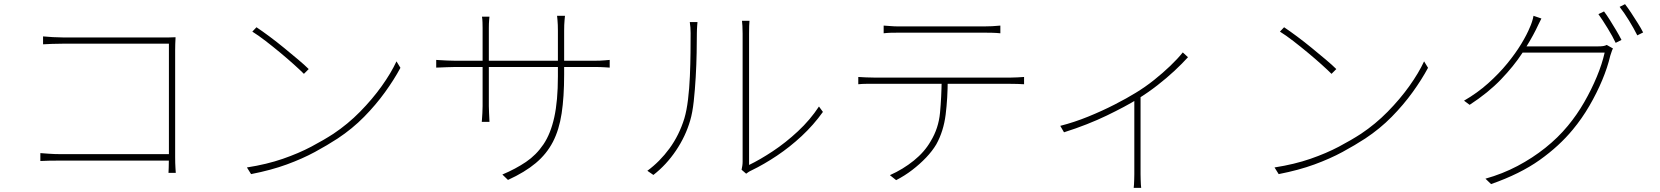

<svg xmlns="http://www.w3.org/2000/svg" viewBox="-20 -836 7980 923"><path d="M187 -661Q209 -659 234.5 -657.5Q260 -656 282 -656H763Q778 -656 792.5 -656Q807 -656 824 -657Q823 -641 822.5 -624.5Q822 -608 822 -595V-80Q822 -52 823.5 -28.5Q825 -5 825 -5H790Q790 -5 791 -28.5Q792 -52 792 -78V-626H283Q259 -626 230 -625Q201 -624 187 -623ZM174 -100Q187 -99 215 -97Q243 -95 271 -95H803V-64H272Q240 -64 215 -63.5Q190 -63 174 -62Z M1213 -705Q1240 -687 1275 -661Q1310 -635 1346 -605.5Q1382 -576 1413.5 -549.5Q1445 -523 1464 -504L1441 -481Q1423 -499 1393 -526Q1363 -553 1327.5 -582.5Q1292 -612 1257 -639Q1222 -666 1193 -684ZM1167 -31Q1263 -46 1339.5 -72.5Q1416 -99 1476.5 -131Q1537 -163 1583 -193Q1652 -239 1711 -299Q1770 -359 1815 -422Q1860 -485 1886 -541L1905 -510Q1875 -454 1831 -393Q1787 -332 1730.5 -274.5Q1674 -217 1603 -170Q1554 -138 1494 -105.5Q1434 -73 1359 -45.5Q1284 -18 1187 1Z M2692 -477Q2692 -370 2680 -291Q2668 -212 2638 -154Q2608 -96 2555.5 -52Q2503 -8 2422 29L2395 3Q2459 -24 2508.5 -57.5Q2558 -91 2592.5 -142Q2627 -193 2644.5 -272Q2662 -351 2662 -469V-689Q2662 -718 2660 -739Q2658 -760 2658 -760H2696Q2696 -760 2694 -739Q2692 -718 2692 -689ZM2333 -756Q2333 -756 2331.5 -740Q2330 -724 2330 -702V-326Q2330 -312 2331 -294Q2332 -276 2332.5 -263Q2333 -250 2333 -250H2296Q2296 -250 2297 -262.5Q2298 -275 2299 -293Q2300 -311 2300 -326V-701Q2300 -712 2299.5 -728.5Q2299 -745 2297 -756ZM2077 -548Q2077 -548 2092.5 -547Q2108 -546 2130 -545Q2152 -544 2169 -544H2838Q2865 -544 2888 -546Q2911 -548 2911 -548V-511Q2911 -511 2888 -512.5Q2865 -514 2838 -514H2169Q2151 -514 2129.5 -513Q2108 -512 2092.5 -511.5Q2077 -511 2077 -511Z M3545 -20Q3547 -29 3548.5 -39Q3550 -49 3550 -59Q3550 -67 3550 -102Q3550 -137 3550 -189.5Q3550 -242 3550 -303Q3550 -364 3550 -425.5Q3550 -487 3550 -539.5Q3550 -592 3550 -628Q3550 -664 3550 -674Q3550 -697 3549 -711.5Q3548 -726 3547 -736H3583Q3582 -726 3581.5 -711.5Q3581 -697 3581 -674Q3581 -664 3581 -625.5Q3581 -587 3581 -530Q3581 -473 3581 -407Q3581 -341 3581 -277Q3581 -213 3581 -160Q3581 -107 3581 -75Q3581 -43 3581 -43Q3633 -68 3695 -109Q3757 -150 3816 -205Q3875 -260 3917 -324L3936 -298Q3891 -235 3834 -182Q3777 -129 3715 -87.5Q3653 -46 3593 -17Q3584 -13 3577.5 -8.5Q3571 -4 3567 -1ZM3092 -15Q3152 -59 3198.5 -122.5Q3245 -186 3270 -267Q3281 -304 3287.5 -357.5Q3294 -411 3296.5 -470Q3299 -529 3299.5 -583.5Q3300 -638 3300 -677Q3300 -691 3299 -704Q3298 -717 3296 -730H3333Q3332 -721 3331.5 -712Q3331 -703 3330.5 -694.5Q3330 -686 3330 -677Q3330 -638 3329 -582.5Q3328 -527 3324.5 -465.5Q3321 -404 3315 -349Q3309 -294 3298 -257Q3276 -181 3229.5 -112Q3183 -43 3121 5Z M4228 -713Q4247 -712 4263 -710.5Q4279 -709 4302 -709Q4318 -709 4359 -709Q4400 -709 4453 -709Q4506 -709 4559 -709Q4612 -709 4653 -709Q4694 -709 4710 -709Q4727 -709 4749 -710Q4771 -711 4789 -713V-676Q4770 -678 4748.5 -678.5Q4727 -679 4710 -679Q4694 -679 4653.5 -679Q4613 -679 4560 -679Q4507 -679 4454 -679Q4401 -679 4360 -679Q4319 -679 4304 -679Q4280 -679 4262 -678.5Q4244 -678 4228 -676ZM4106 -466Q4125 -465 4143 -464Q4161 -463 4184 -463Q4195 -463 4233.5 -463Q4272 -463 4328 -463Q4384 -463 4448.5 -463Q4513 -463 4577.5 -463Q4642 -463 4697.5 -463Q4753 -463 4790.5 -463Q4828 -463 4838 -463Q4854 -463 4870.5 -464Q4887 -465 4903 -466V-431Q4889 -432 4871.5 -432.5Q4854 -433 4838 -433Q4828 -433 4790.5 -433Q4753 -433 4697.5 -433Q4642 -433 4577.5 -433Q4513 -433 4448.5 -433Q4384 -433 4328 -433Q4272 -433 4233.5 -433Q4195 -433 4184 -433Q4161 -433 4143.5 -433Q4126 -433 4106 -431ZM4536 -455Q4536 -365 4526 -285Q4516 -205 4481 -142Q4462 -110 4432 -78.5Q4402 -47 4365.5 -19Q4329 9 4288 30L4258 6Q4321 -22 4373 -64Q4425 -106 4454 -157Q4492 -219 4499 -294.5Q4506 -370 4507 -455Z M5077 -231Q5144 -248 5211.5 -275.5Q5279 -303 5338.5 -333.5Q5398 -364 5440 -390Q5486 -418 5528 -451.5Q5570 -485 5605.5 -519Q5641 -553 5666 -584L5691 -561Q5664 -531 5626.5 -496Q5589 -461 5544 -426Q5499 -391 5449 -360Q5420 -342 5382.5 -322Q5345 -302 5300.5 -280.5Q5256 -259 5204 -238.5Q5152 -218 5095 -200ZM5433 -378 5463 -393V1Q5463 13 5463.5 26.5Q5464 40 5464.5 50.5Q5465 61 5466 67H5430Q5431 61 5431.5 50.5Q5432 40 5432.5 26.5Q5433 13 5433 1Z M6153 -705Q6180 -687 6215 -661Q6250 -635 6286 -605.5Q6322 -576 6353.5 -549.5Q6385 -523 6404 -504L6381 -481Q6363 -499 6333 -526Q6303 -553 6267.5 -582.5Q6232 -612 6197 -639Q6162 -666 6133 -684ZM6107 -31Q6203 -46 6279.5 -72.5Q6356 -99 6416.5 -131Q6477 -163 6523 -193Q6592 -239 6651 -299Q6710 -359 6755 -422Q6800 -485 6826 -541L6845 -510Q6815 -454 6771 -393Q6727 -332 6670.5 -274.5Q6614 -217 6543 -170Q6494 -138 6434 -105.5Q6374 -73 6299 -45.5Q6224 -18 6127 1Z M7691 -781Q7704 -764 7719 -740Q7734 -716 7749 -691Q7764 -666 7775 -644L7747 -630Q7733 -660 7708.5 -700Q7684 -740 7664 -768ZM7792 -816Q7806 -798 7822 -773.5Q7838 -749 7853.5 -724.5Q7869 -700 7879 -680L7851 -666Q7834 -700 7811 -737.5Q7788 -775 7766 -803ZM7734 -603Q7730 -596 7726.5 -584.5Q7723 -573 7721 -568Q7708 -512 7682 -450Q7656 -388 7620.5 -327Q7585 -266 7541 -213Q7476 -134 7382 -67Q7288 0 7148 49L7121 23Q7203 0 7275 -38Q7347 -76 7408.5 -125Q7470 -174 7517 -231Q7561 -284 7596 -345Q7631 -406 7656.5 -467.5Q7682 -529 7694 -583H7290L7308 -613Q7319 -613 7355 -613Q7391 -613 7438.5 -613Q7486 -613 7533.5 -613Q7581 -613 7616 -613Q7651 -613 7660 -613Q7677 -613 7687 -614.5Q7697 -616 7704 -620ZM7390 -747Q7383 -734 7376 -719Q7369 -704 7363 -692Q7338 -642 7297.5 -580Q7257 -518 7195.5 -454Q7134 -390 7045 -332L7018 -352Q7082 -389 7134 -435.5Q7186 -482 7226 -531Q7266 -580 7293.5 -625.5Q7321 -671 7335 -706Q7339 -714 7344.5 -730.5Q7350 -747 7352 -760Z"/></svg>

Font: Noto Sans SC Thin Thin
Style: Regular
Weight: 250
Version: Version 2.004-H2;hotconv 1.0.118;makeotfexe 2.5.65603